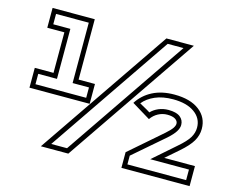

<svg xmlns="http://www.w3.org/2000/svg" viewBox="-101 -860 1245 1020"><g transform="rotate(15 522.0 -350.0)"><path d="M275 -355V-687H95V-630H189V-355H86V-298H365V-355ZM391 -381V-272H60V-381H163V-604H69V-713H301V-381ZM249 -13H336L796 -687H709ZM695 -713H846L350 13H199ZM778 -71 900 -178Q943 -215 959 -241.5Q975 -268 975 -297Q975 -348 932 -379Q889 -410 814 -410Q757 -410 715.5 -392Q674 -374 650 -344Q667 -334 679.5 -327.5Q692 -321 709 -310Q726 -328 751 -338.5Q776 -349 805 -349Q848 -349 869 -332.5Q890 -316 890 -289Q890 -272 878 -252.5Q866 -233 837 -207L668 -61V-13H991V-71ZM1017 -97V13H642V-73L819 -227Q845 -250 854.5 -264Q864 -278 864 -289Q864 -304 849 -313.5Q834 -323 805 -323Q779 -323 755.5 -310.5Q732 -298 716 -275L614 -337Q644 -384 694.5 -410Q745 -436 814 -436Q902 -436 951.5 -398Q1001 -360 1001 -297Q1001 -262 982.5 -230Q964 -198 918 -158L848 -97Z"/></g></svg>

Font: CMG Sans Outline
Style: Outline
Weight: 700
Designer: Julieta Ulanovsky
Foundry: Julieta Ulanovsky
Version: Version 7.200